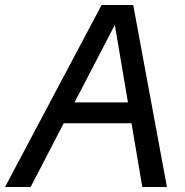

<svg xmlns="http://www.w3.org/2000/svg" viewBox="-64 -745 739 765"><path d="M502.9 0 460 -253.9H189.9L58.1 0H-43.9L340.8 -725.1H466.8L601.1 0ZM232.9 -336.9H445.8L394 -643.1H392.1Z"/></svg>

Font: Stilu
Style: Italic
Weight: 400
Italic angle: -10°
Designer: Genilson Lima Santos
Foundry: Genilson Lima Santos
Version: Version 1.200;PS 001.200;hotconv 1.0.88;makeotf.lib2.5.64775